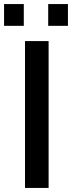

<svg xmlns="http://www.w3.org/2000/svg" viewBox="-46 -924 354 944"><path d="M77 0H193V-722H77ZM-26 -797H71V-904H-26ZM191 -797H288V-904H191Z"/></svg>

Font: Perun Medium
Style: Regular
Weight: 500
Foundry: Copyright (c) Stefan Peev, Context Ltd, 2016
Version: Version 1.089